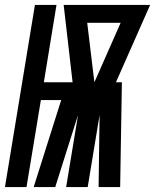

<svg xmlns="http://www.w3.org/2000/svg" viewBox="-53 -755 626 775"><path d="M-33 0 88 -735H175L124 -423H240L204 -735H553L415 -423H439L432 0H345L349 -291L301 0H214L262 -291L170 0H83L194 -351H112L54 0ZM328 -423 434 -663H299Z"/></svg>

Font: Iosevka Heavy Oblique
Style: Regular
Weight: 900
Italic angle: -9°
Monospace: yes
Designer: Belleve Invis
Foundry: Belleve Invis
Version: Version 32.5.0; ttfautohint (v1.8.4)